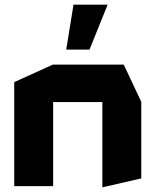

<svg xmlns="http://www.w3.org/2000/svg" viewBox="-20 -794 670 819"><path d="M40.7 0V-443.7L205.7 -518.5H206.7V0ZM416.6 4.9V-358.7H582.6V-33L417.6 4.9ZM206.7 -358.7V-518.5H507.8L582.6 -359.7V-358.7ZM262.4 -582.3 293.6 -774.1H438.8V-773.1L361.7 -582.3Z"/></svg>

Font: Foldit Thin
Style: Regular
Weight: 100
Designer: Sophia Tai
Foundry: Sophia Tai
Version: Version 1.003